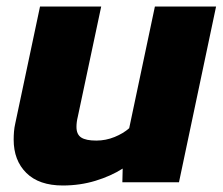

<svg xmlns="http://www.w3.org/2000/svg" viewBox="-20 -560 684 590"><path d="M173 10Q100 10 61 -28.5Q22 -67 22 -131Q22 -143 23 -155.5Q24 -168 27 -181L103 -540H291L219 -201Q215 -185 215 -170Q215 -147 229.5 -137.5Q244 -128 276 -128Q305 -128 332 -139Q359 -150 377 -166L456 -540H644L530 0H356L357 -42Q321 -19 273.5 -4.5Q226 10 173 10Z"/></svg>

Font: Kanit
Style: Bold Italic
Weight: 700
Italic angle: -12°
Designer: Katatrad Team
Foundry: CadsonDemak
Version: Version 2.000; ttfautohint (v1.8.3)